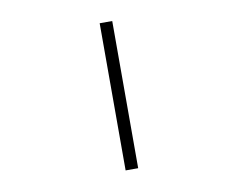

<svg xmlns="http://www.w3.org/2000/svg" viewBox="-79 -835 1158 941"><g transform="rotate(-10 500.0 -365.0)"><path d="M472.7 1V-731.4H535.2V1Z"/></g></svg>

Font: GenEi Gothic M Light
Style: Regular
Weight: 300
Designer: o_tamon (Modified); [Source Han Sans]
Ryoko NISHIZUKA  (kana & ideographs); Paul D. Hunt (Latin, Greek & Cyrillic); Wenl
Version: Version 1.1a;Original Version 1.004